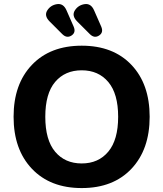

<svg xmlns="http://www.w3.org/2000/svg" viewBox="-20 -946 829 975"><path d="M395 9Q235 9 142 -89Q49 -187 49 -353Q49 -519 142 -616.5Q235 -714 395 -714Q555 -714 647.5 -616.5Q740 -519 740 -353Q740 -187 647.5 -89Q555 9 395 9ZM395 -116Q480 -116 530 -176Q580 -236 580 -353Q580 -470 530 -529.5Q480 -589 395 -589Q310 -589 260 -530Q210 -471 210 -353Q210 -235 260 -175.5Q310 -116 395 -116ZM436 -773 372 -837Q343 -866 360 -893Q377 -920 409.5 -925Q442 -930 458 -893L494 -811Q507 -781 483 -765.5Q459 -750 436 -773ZM296 -773 232 -837Q203 -866 220 -893Q237 -920 269.5 -925Q302 -930 318 -893L354 -811Q367 -781 343 -765.5Q319 -750 296 -773Z"/></svg>

Font: Nunito VF Beta Light
Style: Regular
Weight: 300
Designer: Vernon Adams
Foundry: newtypography
Version: Version 3.001